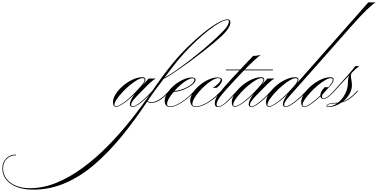

<svg xmlns="http://www.w3.org/2000/svg" viewBox="-994 -894 3183 1616"><path d="M-18 5Q-43 5 -43 -34Q-43 -67 -19.5 -103.5Q4 -140 41.5 -172Q79 -204 122 -224Q165 -244 204 -244Q230 -244 230 -224Q230 -208 210 -182H211L257 -233H316Q303 -225 288 -213.5Q273 -202 260 -189Q203 -132 170 -98Q137 -64 123.5 -45Q110 -26 110 -13Q110 2 122 2Q142 2 186.5 -32.5Q231 -67 279 -120L288 -130H296L289 -122Q257 -86 224.5 -56.5Q192 -27 164.5 -10Q137 7 121 7Q112 7 105.5 0.5Q99 -6 99 -16Q99 -48 140 -104Q112 -75 82 -50.5Q52 -26 25.5 -10.5Q-1 5 -18 5ZM-17 0Q5 0 49 -32Q93 -64 142 -114Q178 -152 200.5 -179Q223 -206 223 -223Q223 -236 206 -236Q187 -236 158 -219Q129 -202 96 -174.5Q63 -147 34.5 -116Q6 -85 -12.5 -57.5Q-31 -30 -31 -12Q-31 0 -17 0Z M282 -28Q261 -28 245 -39Q141 117 31.5 251.5Q-78 386 -195.5 487.5Q-313 589 -442 645.5Q-571 702 -713 702Q-834 702 -904 652.5Q-974 603 -974 523Q-974 472 -942 439.5Q-910 407 -860 407L-859 413Q-907 413 -937.5 443.5Q-968 474 -968 523Q-968 572 -939.5 610Q-911 648 -860 669Q-809 690 -743 690Q-631 690 -519.5 644.5Q-408 599 -300 520Q-192 441 -90 338Q12 235 104.5 119Q197 3 278 -115Q328 -189 371 -247Q414 -305 454 -354Q514 -428 582.5 -495.5Q651 -563 716.5 -616Q782 -669 836 -700Q890 -731 921 -731Q945 -731 945 -705Q945 -683 925.5 -653Q906 -623 870 -589Q842 -563 800.5 -528.5Q759 -494 710.5 -456.5Q662 -419 612 -382Q562 -345 516.5 -313.5Q471 -282 436.5 -260.5Q402 -239 384 -231Q335 -167 308 -129.5Q281 -92 270 -76Q259 -59 248 -43Q263 -34 281 -34Q312 -34 347.5 -57Q383 -80 420 -121L428 -130H436L428 -121Q385 -72 349.5 -50Q314 -28 282 -28ZM457 -328Q420 -279 391 -241Q431 -262 487 -301Q543 -340 605.5 -388.5Q668 -437 727.5 -487.5Q787 -538 835 -583.5Q883 -629 910 -661Q918 -671 925.5 -688Q933 -705 933 -712Q933 -725 918 -725Q895 -725 854.5 -702.5Q814 -680 764 -641Q714 -602 659.5 -551Q605 -500 553 -443Q501 -386 457 -328Z M436 2Q461 2 495 -14Q529 -30 565 -57.5Q601 -85 632 -120L641 -130H649L642 -122Q610 -86 572 -56.5Q534 -27 498 -10Q462 7 436 7Q416 7 404 -7Q392 -21 392 -46Q392 -77 414 -111Q436 -145 471 -175Q506 -205 546.5 -223.5Q587 -242 623 -242Q636 -242 644 -236.5Q652 -231 652 -223Q652 -207 634 -189.5Q616 -172 587.5 -156.5Q559 -141 527.5 -131Q496 -121 468 -121Q444 -93 428 -65.5Q412 -38 412 -19Q412 2 436 2ZM626 -235Q608 -235 581.5 -220Q555 -205 526.5 -180.5Q498 -156 474 -128Q501 -130 530.5 -139.5Q560 -149 585.5 -163Q611 -177 626.5 -193Q642 -209 642 -223Q642 -235 626 -235Z M650 7Q631 7 619 -8.5Q607 -24 607 -48Q607 -79 628.5 -112.5Q650 -146 685 -175.5Q720 -205 760 -223.5Q800 -242 837 -242Q875 -242 875 -219Q875 -206 861.5 -187Q848 -168 830 -155H795Q810 -162 826 -175Q842 -188 853 -201.5Q864 -215 864 -223Q864 -236 843 -236Q823 -236 795 -220Q767 -204 737.5 -178.5Q708 -153 682.5 -123.5Q657 -94 641 -66.5Q625 -39 625 -19Q625 2 652 2Q680 2 716.5 -14Q753 -30 790 -58Q827 -86 858 -120L867 -130H875L868 -122Q835 -84 796 -55Q757 -26 719.5 -9.5Q682 7 650 7Z M911 -142Q866 -92 847.5 -63.5Q829 -35 829 -15Q829 2 843 2Q865 2 897 -24.5Q929 -51 991 -120L1000 -130H1008L1001 -122Q939 -52 902.5 -22.5Q866 7 841 7Q814 7 814 -23Q814 -70 867 -130Q881 -148 894.5 -163Q908 -178 924 -196Q940 -214 963.5 -239.5Q987 -265 1022 -302H907V-309H1028Q1050 -332 1076.5 -360Q1103 -388 1136 -423Q1149 -423 1166.5 -425.5Q1184 -428 1200 -432Q1179 -417 1144.5 -385Q1110 -353 1067 -309H1303V-302H1060Q1026 -267 988 -226Q950 -185 911 -142Z M982 5Q957 5 957 -34Q957 -67 980.5 -103.5Q1004 -140 1041.5 -172Q1079 -204 1122 -224Q1165 -244 1204 -244Q1230 -244 1230 -224Q1230 -208 1210 -182H1211L1257 -233H1316Q1303 -225 1288 -213.5Q1273 -202 1260 -189Q1203 -132 1170 -98Q1137 -64 1123.5 -45Q1110 -26 1110 -13Q1110 2 1122 2Q1142 2 1186.5 -32.5Q1231 -67 1279 -120L1288 -130H1296L1289 -122Q1257 -86 1224.5 -56.5Q1192 -27 1164.5 -10Q1137 7 1121 7Q1112 7 1105.5 0.5Q1099 -6 1099 -16Q1099 -48 1140 -104Q1112 -75 1082 -50.5Q1052 -26 1025.5 -10.5Q999 5 982 5ZM983 0Q1005 0 1049 -32Q1093 -64 1142 -114Q1178 -152 1200.5 -179Q1223 -206 1223 -223Q1223 -236 1206 -236Q1187 -236 1158 -219Q1129 -202 1096 -174.5Q1063 -147 1034.5 -116Q1006 -85 987.5 -57.5Q969 -30 969 -12Q969 0 983 0Z M1270 5Q1245 5 1245 -34Q1245 -67 1268.5 -103.5Q1292 -140 1329.5 -172Q1367 -204 1410 -224Q1453 -244 1492 -244Q1518 -244 1518 -224Q1518 -213 1509 -198L1661 -370L2106 -874H2169Q2147 -864 2092 -811Q2037 -758 1959 -669L1695 -370L1493 -142Q1440 -84 1419 -56.5Q1398 -29 1398 -13Q1398 2 1410 2Q1424 2 1450 -13.5Q1476 -29 1509 -57Q1542 -85 1575 -120L1584 -130H1592L1585 -122Q1552 -86 1517.5 -56.5Q1483 -27 1454.5 -10Q1426 7 1409 7Q1400 7 1393.5 0.5Q1387 -6 1387 -16Q1387 -48 1428 -104Q1400 -75 1370 -50.5Q1340 -26 1313.5 -10.5Q1287 5 1270 5ZM1271 0Q1293 0 1337 -32Q1381 -64 1430 -114Q1466 -152 1488.5 -179Q1511 -206 1511 -223Q1511 -236 1494 -236Q1475 -236 1446 -219Q1417 -202 1384 -174.5Q1351 -147 1322.5 -116Q1294 -85 1275.5 -57.5Q1257 -30 1257 -12Q1257 0 1271 0Z M1566 7Q1541 7 1541 -34Q1541 -67 1564.5 -103.5Q1588 -140 1625.5 -172Q1663 -204 1706 -224Q1749 -244 1788 -244Q1814 -244 1814 -224Q1814 -205 1790 -176.5Q1766 -148 1730 -110Q1728 -108 1727 -107Q1716 -95 1716 -81Q1716 -67 1730 -67Q1744 -67 1764.5 -81Q1785 -95 1807 -120L1816 -130H1824L1817 -122Q1792 -94 1769 -78Q1746 -62 1729 -62Q1706 -62 1703 -83Q1664 -46 1626 -19.5Q1588 7 1566 7ZM1567 2Q1586 2 1622.5 -23.5Q1659 -49 1702 -90Q1702 -106 1710 -121.5Q1718 -137 1738 -160H1769Q1787 -180 1797 -196Q1807 -212 1807 -223Q1807 -236 1790 -236Q1771 -236 1742 -219Q1713 -202 1680 -174.5Q1647 -147 1618.5 -116Q1590 -85 1571.5 -57.5Q1553 -30 1553 -12Q1553 2 1567 2Z M1824 -130H1816L1825 -140Q1896 -218 1939.5 -268Q1983 -318 1997 -338H2030Q2004 -319 1967 -282Q1959 -270 1959 -257Q1959 -244 1963.5 -221.5Q1968 -199 1968 -176Q1968 -138 1946.5 -101.5Q1925 -65 1891 -39Q1948 -59 2004 -120L2013 -130H2021L2014 -122Q1949 -48 1878 -30Q1854 -13 1826 -3Q1798 7 1770 7Q1754 7 1754 -3Q1754 -14 1778 -21.5Q1802 -29 1836 -29Q1844 -29 1851 -30Q1887 -58 1910.5 -103Q1934 -148 1934 -196Q1934 -215 1936.5 -230.5Q1939 -246 1947 -262Q1924 -239 1896.5 -209Q1869 -179 1834 -141ZM1759 -3Q1759 2 1768 2Q1806 2 1843 -24Q1840 -24 1837 -24Q1804 -24 1781.5 -18Q1759 -12 1759 -3Z"/></svg>

Font: Ballet 72pt
Style: Regular
Weight: 400
Designer: Maximiliano R. Sproviero
Foundry: Omnibus-Type
Version: Version 1.100; ttfautohint (v1.8.3)